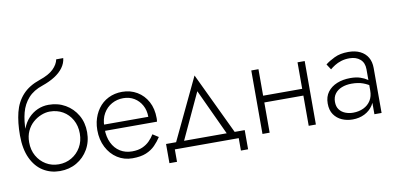

<svg xmlns="http://www.w3.org/2000/svg" viewBox="-78 -1030 2845 1370"><g transform="rotate(-10 1344.0 -345.0)"><path d="M273 -421Q326 -421 367.5 -397Q409 -373 433.5 -329.5Q458 -286 458 -230Q458 -174 433 -131Q408 -88 366 -63.5Q324 -39 273 -39Q222 -39 181 -63.5Q140 -88 115.5 -131Q91 -174 91 -230L35 -290Q35 -191 66.5 -124Q98 -57 152 -23.5Q206 10 273 10Q341 10 394.5 -21Q448 -52 479.5 -106.5Q511 -161 511 -230Q511 -300 479.5 -354Q448 -408 394.5 -439Q341 -470 273 -470ZM65 -230H91Q91 -276 107.5 -311.5Q124 -347 151 -371Q178 -395 210.5 -408Q243 -421 273 -421V-470Q231 -470 193.5 -453.5Q156 -437 127 -406Q98 -375 81.5 -330.5Q65 -286 65 -230ZM35 -290 81 -234V-316Q81 -387 96.5 -446Q112 -505 150.5 -548Q189 -591 256 -613Q308 -631 346.5 -655.5Q385 -680 408 -711.5Q431 -743 435 -780H384Q377 -744 344 -711.5Q311 -679 243 -656Q163 -629 117 -578.5Q71 -528 53 -456Q35 -384 35 -290Z M618 -217H1015Q1016 -223 1016.5 -229.5Q1017 -236 1017 -242Q1017 -311 989.5 -362Q962 -413 914 -441.5Q866 -470 806 -470Q751 -470 706 -447.5Q661 -425 632 -384.5Q603 -344 591 -291Q588 -276 586.5 -261.5Q585 -247 585 -231Q585 -162 613 -107Q641 -52 689.5 -21Q738 10 798 10Q859 10 898 -6.5Q937 -23 963 -49.5Q989 -76 1009 -107L967 -134Q952 -109 930.5 -87.5Q909 -66 878.5 -52.5Q848 -39 804 -39Q755 -39 717.5 -62.5Q680 -86 659 -129.5Q638 -173 638 -231L639 -249Q639 -303 662 -342.5Q685 -382 723 -403Q761 -424 806 -424Q851 -424 885.5 -403Q920 -382 940 -345.5Q960 -309 960 -262H618Z M1336 -381 1503 -22H1561L1336 -495L1111 -22H1169ZM1569 0V90H1621V-49H1051V90H1106V0Z M1772 -219H2108V-268H1772ZM2076 -460V0H2128V-460ZM1741 -460V0H1793V-460Z M2290 -135Q2290 -170 2308 -194Q2326 -218 2357.5 -230.5Q2389 -243 2429 -243Q2476 -243 2510.5 -230.5Q2545 -218 2573 -197V-229Q2565 -238 2546.5 -251Q2528 -264 2498.5 -274Q2469 -284 2427 -284Q2373 -284 2330 -266.5Q2287 -249 2262 -215.5Q2237 -182 2237 -133Q2237 -84 2259 -52.5Q2281 -21 2316.5 -5.5Q2352 10 2393 10Q2442 10 2480.5 -9.5Q2519 -29 2541.5 -63.5Q2564 -98 2564 -142L2552 -172Q2552 -129 2533 -99Q2514 -69 2480.5 -53Q2447 -37 2405 -37Q2375 -37 2348.5 -47.5Q2322 -58 2306 -79.5Q2290 -101 2290 -135ZM2303 -369Q2317 -381 2337.5 -394Q2358 -407 2385 -415.5Q2412 -424 2445 -424Q2493 -424 2522.5 -398.5Q2552 -373 2552 -326V0H2604V-326Q2604 -371 2585 -403Q2566 -435 2530.5 -452.5Q2495 -470 2445 -470Q2386 -470 2344.5 -450Q2303 -430 2277 -409Z"/></g></svg>

Font: Jost Light
Style: Regular
Weight: 300
Version: Version 3.710